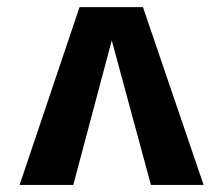

<svg xmlns="http://www.w3.org/2000/svg" viewBox="-20 -692 628 541"><path d="M204.1 -671.9H382.8L553.7 -170.9H405.3L294.9 -578.1L186.5 -170.9H35.2Z"/></svg>

Font: Paytone One
Style: Regular
Weight: 400
Designer: vernon adams
Foundry: vernon adams
Version: 1.000